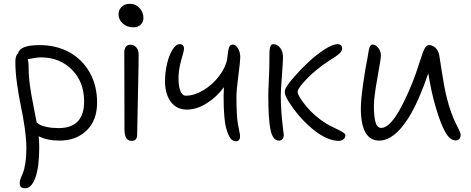

<svg xmlns="http://www.w3.org/2000/svg" viewBox="-20 -732 2487 1013"><path d="M112.8 261.2Q97.7 261.2 90.8 254.9Q84 248.5 84 232.9Q84 222.7 89.4 208.3Q94.7 193.8 101.6 178.2Q108.4 162.6 113.8 128.4Q119.1 94.2 119.1 49.8Q119.1 2.4 110.1 -59.6Q101.1 -121.6 90.1 -172.6Q79.1 -223.6 70.1 -288.3Q61 -353 61 -405.8Q61 -440.4 76.2 -451.2Q79.1 -470.7 106.7 -482.4Q134.3 -494.1 189 -494.1Q275.4 -494.1 344 -457.3Q412.6 -420.4 452.4 -351.1Q492.2 -281.7 492.2 -190.9Q492.2 -96.7 437 -43.5Q381.8 9.8 293.9 9.8Q229 9.8 184.1 -13.2Q187 15.1 187 45.9Q187 148.9 166.7 205.1Q146.5 261.2 112.8 261.2ZM130.9 -383.8Q130.9 -334 137.2 -285.9Q143.6 -237.8 156.7 -172.4Q169.9 -106.9 173.8 -85Q186 -76.2 194.3 -71.8Q202.6 -67.4 228.3 -61.8Q253.9 -56.2 289.1 -56.2Q423.8 -56.2 423.8 -196.8Q423.8 -299.8 359.4 -364.5Q294.9 -429.2 195.8 -429.2Q172.4 -429.2 127 -419.9Q130.9 -400.4 130.9 -383.8Z M682.6 -587.9Q650.4 -587.9 627.9 -607.9Q605.5 -627.9 605.5 -657.2Q605.5 -680.2 622.1 -696Q638.7 -711.9 663.6 -711.9Q696.3 -711.9 716.6 -689.2Q736.8 -666.5 736.8 -636.2Q736.8 -617.7 723.1 -602.8Q709.5 -587.9 682.6 -587.9ZM674.8 11.2Q654.8 11.2 645.8 -4.2Q636.7 -19.5 636.7 -53.2Q636.7 -178.2 636.2 -295.2Q635.7 -412.1 635.7 -454.1Q635.7 -473.6 644 -484.9Q652.3 -496.1 668.5 -496.1Q686.5 -496.1 698.7 -482.4Q710.9 -468.8 711.4 -444.8Q711.9 -403.3 707.8 -230.7Q703.6 -58.1 703.6 -21Q703.6 11.2 674.8 11.2Z M966.8 -153.8Q911.1 -153.8 880.9 -195.3Q850.6 -236.8 850.6 -304.2Q850.6 -347.7 860.6 -392.3Q870.6 -437 888.9 -468Q907.2 -499 928.7 -499Q950.7 -499 950.7 -474.1Q950.7 -463.9 943.6 -441.4Q936.5 -418.9 929.2 -386Q921.9 -353 921.9 -316.9Q921.9 -293.9 925.3 -274.7Q928.7 -255.4 937.5 -241.2Q946.3 -227.1 960 -227.1Q1005.4 -227.1 1053.7 -256.3Q1102.1 -285.6 1136.2 -330.8Q1170.4 -376 1178.7 -420.9Q1178.7 -422.9 1179.2 -426.3Q1179.7 -429.7 1179.7 -431.2Q1183.1 -466.3 1188.5 -481.7Q1193.8 -497.1 1207.5 -497.1Q1222.7 -497.1 1235.1 -477.5Q1247.6 -458 1247.6 -429.2Q1247.6 -409.2 1237.5 -332Q1227.5 -254.9 1227.5 -224.1Q1227.5 -124 1234.9 -79.1Q1237.3 -64.5 1241.9 -43.2Q1246.6 -22 1246.6 -14.2Q1246.6 13.2 1225.6 13.2Q1207 13.2 1195.6 -2.7Q1184.1 -18.6 1175.8 -46.9Q1159.7 -97.2 1159.7 -224.1Q1159.7 -237.8 1161.6 -272Q1123 -219.7 1070.3 -186.8Q1017.6 -153.8 966.8 -153.8Z M1768.1 11.2Q1704.6 11.2 1628.9 -51.5Q1553.2 -114.3 1500.5 -200.2Q1482.4 -230 1482.4 -246.1Q1482.4 -257.8 1488.3 -268.1Q1499 -289.1 1532.5 -327.1Q1565.9 -365.2 1606.7 -403.8Q1647.5 -442.4 1691.4 -470.7Q1735.4 -499 1762.2 -499Q1772.5 -499 1778.8 -493.2Q1785.2 -487.3 1785.2 -476.1Q1785.2 -470.2 1782.2 -464.4Q1779.3 -458.5 1775.4 -454.1Q1771.5 -449.7 1763.4 -443.4Q1755.4 -437 1750 -433.3Q1744.6 -429.7 1732.9 -422.4Q1721.2 -415 1715.3 -411.1Q1645.5 -364.7 1597.9 -315.2Q1550.3 -265.6 1550.3 -248Q1550.3 -227.1 1594.5 -172.9Q1638.7 -118.7 1701.2 -80.1Q1716.8 -70.3 1744.9 -57.1Q1772.9 -43.9 1787.6 -34.9Q1802.2 -25.9 1802.2 -18.1Q1802.2 -5.4 1792 2.9Q1781.7 11.2 1768.1 11.2ZM1451.2 9.8Q1418.9 9.8 1407.2 -47.4Q1395.5 -104.5 1395.5 -225.1Q1395.5 -249 1398.4 -311.8Q1401.4 -374.5 1401.4 -409.2V-440.9Q1401.4 -470.7 1405.8 -484.9Q1410.2 -499 1422.4 -499Q1442.4 -499 1457.8 -480Q1473.1 -460.9 1473.1 -428.2Q1473.1 -406.7 1467.3 -331.5Q1461.4 -256.3 1461.4 -225.1Q1461.4 -178.7 1465.3 -131.6Q1469.2 -84.5 1473.1 -54.7Q1477.1 -24.9 1477.1 -20Q1477.1 -6.3 1470.5 1.7Q1463.9 9.8 1451.2 9.8Z M1981.4 9.8Q1883.8 9.8 1883.8 -161.1Q1883.8 -202.1 1896 -290Q1908.2 -377.9 1918.5 -423.8Q1919.4 -429.7 1920.9 -438.2Q1922.4 -446.8 1923.1 -451.7Q1923.8 -456.5 1925 -463.1Q1926.3 -469.7 1927.2 -473.4Q1928.2 -477.1 1929.7 -481.4Q1931.2 -485.8 1932.6 -488.3Q1934.1 -490.7 1936 -492.9Q1938 -495.1 1940.4 -496.1Q1942.9 -497.1 1945.8 -497.1Q1961.4 -497.1 1975.6 -479.5Q1989.7 -461.9 1989.7 -438Q1989.7 -423.3 1971.2 -320.8Q1952.6 -218.3 1952.6 -173.8Q1952.6 -121.1 1960.7 -89.1Q1968.8 -57.1 1991.7 -57.1Q2059.1 -57.1 2155.8 -295.9Q2168 -326.2 2179.7 -360.8Q2191.4 -395.5 2198 -417Q2204.6 -438.5 2211.9 -457.5Q2219.2 -476.6 2226.8 -485.4Q2234.4 -494.1 2243.7 -494.1Q2262.2 -494.1 2277.8 -479.5Q2293.5 -464.8 2297.9 -439Q2299.8 -427.2 2307.4 -377.2Q2314.9 -327.1 2322 -288.1Q2329.1 -249 2337.4 -215.8Q2347.7 -173.8 2361.3 -136.7Q2375 -99.6 2385.5 -79.6Q2396 -59.6 2403.3 -43.7Q2410.6 -27.8 2410.6 -21Q2410.6 -7.3 2403.3 0.7Q2396 8.8 2384.8 8.8Q2354.5 8.8 2330.1 -33.7Q2305.7 -76.2 2280.8 -160.2Q2255.9 -241.7 2239.7 -345.2Q2218.8 -282.7 2188.5 -211.9Q2168.9 -167.5 2147 -129.6Q2125 -91.8 2098.6 -59.6Q2072.3 -27.3 2042 -8.8Q2011.7 9.8 1981.4 9.8Z"/></svg>

Font: Shantell Sans Normal
Style: Regular
Weight: 300
Designer: Stephen Nixon, Anya Danilova, Shantell Martin
Foundry: Arrow Type
Version: Version 1.006;[559af2be0]